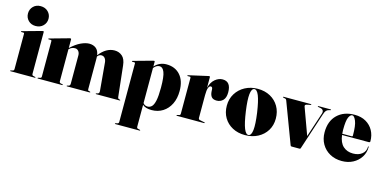

<svg xmlns="http://www.w3.org/2000/svg" viewBox="-83 -1162 3759 1870"><g transform="rotate(15 1797.0 -227.0)"><path d="M138.5 -488.5Q93 -488.5 64.5 -517.5Q36 -546.5 36 -588.5Q36 -630.5 64.5 -659.5Q93 -688.5 138.5 -688.5Q184.5 -688.5 213.8 -659.5Q243 -630.5 243 -588.5Q243 -546.5 213.8 -517.5Q184.5 -488.5 138.5 -488.5ZM231 -453V-32Q231 -15.5 243 -13L262 -8.5Q268 -7 268 -4Q268 0 263 0H18Q13 0 13 -4Q13 -7 19 -8.5L38 -13Q50 -15.5 50 -32V-388Q50 -396 41.5 -396H22Q16 -396 16 -400.5Q16 -403.5 21 -405L210.5 -457.5Q220.5 -460 224 -460Q231 -460 231 -453Z M507 -452V-365Q560.5 -415 607.5 -436.5Q654.5 -458 691 -458Q731 -458 758.2 -436.8Q785.5 -415.5 792 -368.5Q860.5 -458 946 -458Q991 -458 1023.2 -430Q1055.5 -402 1062 -338L1096 -27Q1097.5 -14 1107 -11L1118 -8Q1123 -6.5 1123 -4Q1123 0 1118 0H880Q876 0 876 -4Q876 -7 881 -8L894 -11Q910.5 -15 909 -38L884 -319Q882 -345.5 869 -362.2Q856 -379 834 -379Q811 -379 796 -359L793.5 -355.5Q794 -347.5 794 -339V-25Q794 -13.5 803 -12L815 -9Q821 -7 821 -4Q821 0 813 0H587Q583 0 583 -4Q583 -7 588 -8L601 -11Q610 -13.5 613 -20Q616 -26.5 616 -36V-319Q616 -345.5 602.5 -362.2Q589 -379 568 -379Q550 -379 536.5 -373.2Q523 -367.5 511 -356L507 -352V-31Q507 -15.5 520 -12L539 -8Q544 -7 544 -4Q544 0 538 0H295Q289 0 289 -4Q289 -7.5 296 -9L314 -13Q326 -15.5 326 -29V-386Q326 -396 318 -396H296Q291 -396 291 -400Q291 -403.5 297 -405L487 -458Q491.5 -459.5 494.2 -459.8Q497 -460 500 -460Q507 -460 507 -452Z M1349.5 -453V-404.5Q1398.5 -458 1468.5 -458Q1555.5 -458 1607 -400.8Q1658.5 -343.5 1658.5 -239.5Q1658.5 -164.5 1630.8 -108.2Q1603 -52 1554 -21Q1505 10 1441.5 10Q1379 10 1349.5 -18V201Q1349.5 217.5 1361.5 220L1380.5 224.5Q1386.5 226 1386.5 229Q1386.5 233 1381.5 233H1136.5Q1131.5 233 1131.5 229Q1131.5 226 1137.5 224.5L1156.5 220Q1168.5 217.5 1168.5 201V-388Q1168.5 -396 1160 -396H1140.5Q1134.5 -396 1134.5 -400.5Q1134.5 -403.5 1139.5 -405L1329 -457.5Q1339 -460 1342.5 -460Q1349.5 -460 1349.5 -453ZM1409.5 -423Q1375.5 -423 1349.5 -389V-36Q1365 -13 1394.5 -13Q1418.5 -13 1436.5 -30.2Q1454.5 -47.5 1464.5 -93.5Q1474.5 -139.5 1474.5 -224.5Q1474.5 -336.5 1457 -379.8Q1439.5 -423 1409.5 -423Z M1908 -447V-339Q1923 -398 1959 -428Q1995 -458 2035 -458Q2119 -458 2119 -349Q2119 -295 2093.5 -269Q2068 -243 2029.5 -243Q1994 -243 1978 -262.2Q1962 -281.5 1960 -318L1959 -337Q1958.5 -348 1954.5 -355Q1950.5 -362 1940 -362Q1926 -362 1917 -339Q1908 -316 1908 -265V-37Q1908 -21.5 1921 -18L1970 -8Q1975 -7 1975 -4Q1975 0 1969 0H1696Q1690 0 1690 -4Q1690 -7.5 1697 -9L1715 -13Q1727 -15.5 1727 -29V-391Q1727 -401 1719 -401H1697Q1692 -401 1692 -405Q1692 -408.5 1698 -410L1888 -453Q1892.5 -454 1895.2 -454.5Q1898 -455 1901 -455Q1908 -455 1908 -447Z M2390 -458Q2461.5 -458 2516.2 -428Q2571 -398 2602 -344.8Q2633 -291.5 2633 -222Q2633 -154 2600.8 -101.8Q2568.5 -49.5 2512 -19.8Q2455.5 10 2382 10Q2310.5 10 2255.8 -19.5Q2201 -49 2170 -101.2Q2139 -153.5 2139 -222Q2139 -290 2171.8 -343.2Q2204.5 -396.5 2261.2 -427.2Q2318 -458 2390 -458ZM2418.5 0Q2445 -4 2451.5 -60Q2458 -116 2442 -231Q2425 -346 2404 -398.2Q2383 -450.5 2355 -446.5Q2329 -442 2322.8 -386.5Q2316.5 -331 2332.5 -216Q2349 -101 2370 -48.5Q2391 4 2418.5 0Z M2931 0H2852Q2842.5 0 2840 -8L2685 -420Q2680.5 -433 2671 -435L2652 -439.5Q2646 -441 2646 -444Q2646 -448 2651 -448H2926.5Q2931.5 -448 2931.5 -444Q2931.5 -441 2925.5 -439.5L2901.5 -435Q2879 -431 2874.2 -425Q2869.5 -419 2873.5 -408L2972 -138L3053.5 -385Q3060.5 -405.5 3052.8 -418.5Q3045 -431.5 3027 -435L3003 -439.5Q2997 -441 2997 -444Q2997 -448 3002 -448H3125Q3130 -448 3130 -444Q3130 -441 3124 -439.5L3111.5 -436.5Q3094.5 -432.5 3084.2 -421.2Q3074 -410 3065 -382L2942 -7Q2940 0 2931 0Z M3580 -248Q3580 -236 3566 -236H3297Q3307 -159.5 3346.5 -124.2Q3386 -89 3446 -89Q3501.5 -89 3536.2 -116.8Q3571 -144.5 3571 -191Q3571 -195 3574 -195Q3578 -195 3578 -190Q3578 -133 3549.2 -87.8Q3520.5 -42.5 3471 -16.2Q3421.5 10 3359 10Q3291 10 3238.5 -19Q3186 -48 3156 -99.5Q3126 -151 3126 -218Q3126 -330.5 3191.5 -394.2Q3257 -458 3367 -458Q3432.5 -458 3480.2 -430.5Q3528 -403 3554 -355.5Q3580 -308 3580 -248ZM3294 -287Q3294 -266.5 3296 -248H3392Q3401 -248 3401 -259Q3401 -359.5 3382.8 -403.2Q3364.5 -447 3345 -447Q3325 -447 3309.5 -413.2Q3294 -379.5 3294 -287Z"/></g></svg>

Font: Fraunces 144pt Black
Style: Regular
Weight: 900
Version: Version 1.000;[0bf87f6ff]